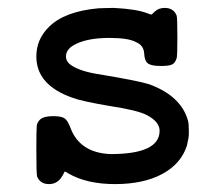

<svg xmlns="http://www.w3.org/2000/svg" viewBox="-20 -460 565 486"><path d="M260 -70Q384 -70 384 -129Q384 -152 351 -169Q328 -181 256 -192Q186 -204 165 -212Q72 -244 72 -317Q72 -360 103 -391Q142 -431 229 -439Q231 -439 245 -439.5Q259 -440 268 -440Q327 -437 354 -426L363 -423Q364 -423 371 -430Q381 -440 397 -440Q419 -440 427 -421Q429 -416 429 -366Q429 -317 427 -312Q423 -300 415 -296.5Q407 -293 387 -293Q364 -293 355 -299Q346 -305 345 -324Q344 -345 325 -353Q306 -364 257 -364Q204 -364 173 -349Q147 -337 147 -317Q147 -304 160 -295Q184 -279 231 -272Q327 -256 357 -247Q439 -217 456 -154Q458 -146 458 -129V-121Q458 -111 453 -91Q438 -45 390.5 -19.5Q343 6 271 6Q200 6 153 -21Q145 -26 144 -26Q141 -21 138 -15Q126 6 104 6Q82 6 74 -13Q72 -18 72 -79Q72 -132 73 -141Q74 -150 81 -157Q90 -166 115 -166Q136 -166 144 -160Q150 -156 157 -140Q180 -73 260 -70Z"/></svg>

Font: KaTeX_Typewriter
Style: Regular
Weight: 400
Version: Version 1.1; ttfautohint (v1.3)